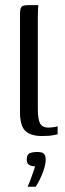

<svg xmlns="http://www.w3.org/2000/svg" viewBox="-20 -525 253 746"><path d="M143.6 3.5Q97.9 3.5 77.8 -16.9Q57.7 -37.4 57.7 -89.7V-471.6Q57.7 -483.8 59.9 -491.3Q62.1 -498.7 68.4 -501.9Q74.8 -505 87.2 -505H129Q128.7 -503.7 127.9 -492Q127 -480.2 127 -462.4V-100.6Q127 -62.9 135.4 -46.1Q143.7 -29.2 169.5 -29.2Q176 -29.2 188.2 -31Q200.5 -32.7 203.9 -34.5V-3.3Q198.2 -2.3 184.8 0.6Q171.5 3.5 143.6 3.5ZM87.2 200.5Q94.5 184.7 99.6 170.5Q104.6 156.4 109 143.7Q113.3 131.1 116.4 121.4Q114.6 121.4 112.8 121.3Q111 121.2 109 120.9Q100.1 120.1 92.1 114.9Q84 109.7 84 94.1Q84 75.3 95.2 70.4Q106.3 65.5 125.6 65.5Q135.2 65.5 142.1 67.6Q149.1 69.7 153.3 76.2Q157.5 82.6 157.5 95.5Q157.5 111.7 150.7 132.8Q143.9 153.9 134.6 172.5Q125.2 191.1 118.6 200.5Z"/></svg>

Font: Genos Thin
Style: Regular
Weight: 100
Designer: Robert E. Leuschke
Foundry: Robert E. Leuschke
Version: Version 1.010